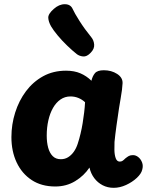

<svg xmlns="http://www.w3.org/2000/svg" viewBox="-20 -891 716 920"><path d="M34.7 -234Q34.7 -294.6 52.7 -351.6Q70.7 -408.7 104.4 -453.8Q138.2 -499 186.6 -525.7Q235 -552.3 296.6 -552.3Q335.9 -552.3 365.2 -539.7Q394.6 -527.1 418.1 -504.1Q423.1 -526.1 434.9 -540.3Q446.8 -554.4 477.6 -554.4Q513.9 -554.4 541.1 -536.9Q568.3 -519.3 567.3 -492.4Q566.3 -465.3 558 -418.7Q549.7 -372 543.7 -327Q541.7 -313 538.4 -291Q535.2 -269 532.7 -247.5Q530.2 -226 528.7 -211Q527.9 -195.9 528.2 -173.2Q528.4 -150.6 534.2 -133.6Q540 -116.7 554 -116.7Q561.9 -116.7 567.8 -120.8Q573.7 -124.9 580.1 -131.6Q589.8 -139.4 597.3 -143.6Q604.9 -147.7 617.2 -147.7Q630.6 -147.7 642.5 -138.3Q654.4 -128.9 660.7 -112.8Q667 -96.7 661.3 -77.2Q656.7 -58.2 635.1 -38.2Q613.4 -18.1 583.9 -4.6Q554.4 9 524.6 9Q495.8 9 471.8 -3.4Q447.9 -15.8 431.6 -37.5Q415.2 -59.2 408.7 -88.1Q382.6 -48.8 340.3 -23.1Q298.1 2.6 245 2.6Q178.7 2.6 131.8 -28.3Q84.9 -59.2 59.8 -112.6Q34.7 -166 34.7 -234ZM203.9 -241.1Q203.9 -209.2 210.7 -183.7Q217.6 -158.1 232.4 -143.1Q247.2 -128.1 271.3 -128.1Q290.8 -128.1 306.1 -137.5Q321.4 -146.9 333.3 -163.4Q345.2 -180 352.3 -202Q360 -225.4 365.9 -250.4Q371.9 -275.3 376.1 -301.2Q380.3 -327.1 383.3 -352.3Q386.3 -377.4 387.6 -401.1Q373.7 -414.1 355.9 -421.5Q338.1 -428.9 317.7 -428.9Q291 -428.9 269.9 -414.3Q248.8 -399.7 234.1 -374Q219.4 -348.3 211.7 -314.3Q203.9 -280.2 203.9 -241.1ZM414.7 -638.4Q396.3 -618.7 378.1 -620.5Q359.9 -622.3 347.3 -632.2Q326.2 -648.9 301.6 -672.7Q276.9 -696.4 256.1 -721.5Q235.3 -746.6 224.6 -765Q212.2 -787.1 211.3 -805.7Q210.4 -824.3 237.7 -848.3Q263.3 -871 290.7 -870.8Q318.1 -870.7 328.1 -848.2Q336.8 -828.7 360.9 -790.6Q385.1 -752.4 417.8 -712.1Q429.6 -697.8 431.2 -677.4Q432.9 -657 414.7 -638.4Z"/></svg>

Font: Playpen Sans Hebrew
Style: Regular
Weight: 400
Designer: Tom Grace, Laura Meseguer, Veronika Burian, José Scaglione
Foundry: TypeTogether
Version: Version 2.000